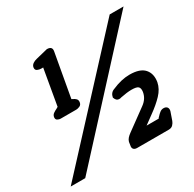

<svg xmlns="http://www.w3.org/2000/svg" viewBox="-153 -826 993 984"><g transform="rotate(-30 343.0 -334.5)"><path d="M561 -75Q561 -77 560 -77Q562 -79 564 -81Q566 -83 568 -85Q575 -93 585 -101Q595 -109 607 -109Q621 -109 627.5 -101Q634 -93 631 -79L614 -30Q610 -19 601 -9.5Q592 0 576 0H389Q375 0 368.5 -7.5Q362 -15 365 -28L368 -48Q371 -59 378.5 -67.5Q386 -76 397 -84L519 -173Q552 -197 558 -234Q561 -255 552 -264Q543 -273 512 -273Q499 -273 483 -271Q467 -269 447 -265Q443 -263 436 -263Q425 -263 419 -269.5Q413 -276 410 -286Q415 -313 439 -321Q494 -345 542 -345Q604 -345 629.5 -316Q655 -287 647 -240Q640 -204 611 -173.5Q582 -143 540 -113L488 -75ZM81 1H-5L609 -663H691ZM222 -385Q226 -384 230 -381Q238 -378 245.5 -370.5Q253 -363 251 -350Q249 -336 237.5 -331Q226 -326 217 -326H124Q116 -326 106.5 -331Q97 -336 99 -350Q101 -362 111 -369Q121 -376 132 -381L137 -384Q137 -384 141 -386L178 -599L177 -598H166Q155 -598 144 -603Q133 -608 135 -623Q137 -635 147.5 -642.5Q158 -650 172 -653L241 -670Q273 -670 268 -642Z"/></g></svg>

Font: Jura
Style: Bold Italic
Weight: 700
Designer: Ed Merritt
Foundry: Ten by Twenty
Version: Version 1.007